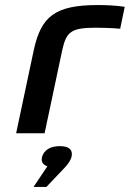

<svg xmlns="http://www.w3.org/2000/svg" viewBox="-20 -529 515 762"><path d="M359 -419C383 -419 424 -418 457 -415L475 -502C441 -507 405 -509 369 -509C197 -509 143 -463 114 -330L44 0H157L227 -330C243 -401 260 -419 359 -419ZM113 213H164L239 134C254 117 260 106 264 94V93C270 66 255 51 217 51C179 51 155 67 147 93V94C142 112 150 125 168 131Z"/></svg>

Font: LT Wave Medium
Style: Italic
Weight: 500
Designer: Daniel Lyons
Version: Version 2.5 (Glyphs App)